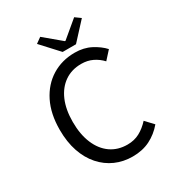

<svg xmlns="http://www.w3.org/2000/svg" viewBox="-201 -965 1003 1097"><g transform="rotate(-30 300.0 -416.5)"><path d="M351 12Q290 12 238 -11Q186 -34 147 -78Q108 -122 86.5 -185Q65 -248 65 -328Q65 -434 103 -510Q141 -586 207.5 -627Q274 -668 359 -668Q418 -668 464 -644Q510 -620 539 -588L491 -535Q466 -562 433 -578Q400 -594 359 -594Q296 -594 249.5 -562Q203 -530 177.5 -471Q152 -412 152 -330Q152 -248 177.5 -187.5Q203 -127 249.5 -94.5Q296 -62 359 -62Q404 -62 439.5 -81Q475 -100 506 -134L554 -83Q516 -38 466 -13Q416 12 351 12ZM302 -706 198 -819 234 -845 344 -753H348L458 -845L494 -819L390 -706Z"/></g></svg>

Font: Source Code Variable
Style: Regular
Weight: 400
Monospace: yes
Designer: Paul D. Hunt, Teo Tuominen
Foundry: Adobe Systems Incorporated
Version: Version 1.010;hotconv 1.0.106;makeotfexe 2.5.65593